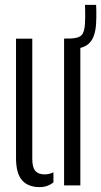

<svg xmlns="http://www.w3.org/2000/svg" viewBox="-20 -758 414 785"><path d="M242 0V-600H244.5V-600.5H267Q302 -601.5 314 -614.8Q326 -628 327.5 -663.5Q328 -673.5 328.2 -687Q328.5 -700.5 328.2 -714.2Q328 -728 327.5 -738H373Q373.5 -728 373.8 -714.2Q374 -700.5 373.8 -687Q373.5 -673.5 373 -663.5Q370 -607 346 -582.5Q332 -568 308.5 -562V0ZM45.5 -112V-600H112V-107.5Q112 -74.5 124.2 -59.8Q136.5 -45 163 -45Q181 -45 198.5 -53.5V-12.5Q175 7 142 7Q95 7 70.2 -21Q45.5 -49 45.5 -112Z"/></svg>

Font: Big Shoulders Stencil Display Thin
Style: Regular
Weight: 400
Version: Version 2.001